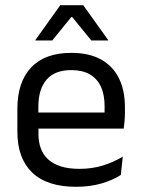

<svg xmlns="http://www.w3.org/2000/svg" viewBox="-20 -703 539 734"><path d="M271.1 11.1Q159.6 11.1 103 -43.4Q46.4 -97.8 46.4 -199.7V-286.6Q46.4 -389.4 99.1 -445.1Q151.7 -500.9 252.5 -500.9Q320.4 -500.9 366.1 -475.7Q411.7 -450.4 434.7 -403.9Q457.6 -357.4 457.6 -293V-274.8Q457.6 -259.1 456.4 -243Q455.2 -226.9 453 -211.4H378.7Q379.5 -235.6 379.7 -257.1Q379.9 -278.6 379.9 -296.4Q379.9 -341 365.6 -371.8Q351.4 -402.6 323.2 -418.8Q294.9 -435 252.5 -435Q189.4 -435 158 -398.5Q126.6 -362.1 126.6 -294.1V-247.4L127 -237.5V-190.8Q127 -160.4 136 -135.9Q145 -111.3 164.1 -93.8Q183.3 -76.2 213 -66.8Q242.8 -57.5 284.2 -57.5Q331.3 -57.5 372.3 -70Q413.3 -82.6 449.4 -104.2L441.8 -34Q409.6 -13.5 366.4 -1.2Q323.3 11.1 271.1 11.1ZM435.9 -211.4H89.1V-272.7H435.9ZM115.1 -549.7 210.4 -683.1H298.2L393.6 -549.7V-548.4H328.9L256.2 -637.7H252.5L179.8 -548.4H115.1Z"/></svg>

Font: Anek Malayalam Medium
Style: Regular
Weight: 500
Designer: Maithili Shingre (Malayalam) & Yesha Goshar (Latin)
Foundry: Ek Type
Version: Version 1.003